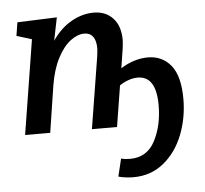

<svg xmlns="http://www.w3.org/2000/svg" viewBox="-54 -600 959 899"><g transform="rotate(-5 425.5 -151.0)"><path d="M538 241Q499 241 467 232L487 149Q506 154 529 154Q609 154 646.5 82.5Q684 11 684 -85Q684 -222 597 -222Q575 -222 552 -213.5Q529 -205 512 -193L481 0H363L417 -335Q421 -365 421 -375Q421 -411 407 -430Q393 -449 366 -449Q334 -449 300.5 -423.5Q267 -398 240 -346Q213 -294 201 -220L167 0H49L120 -444L49 -466L59 -529L245 -536L223 -428Q262 -485 313.5 -514Q365 -543 418 -543Q475 -543 509 -506Q543 -469 543 -404Q543 -391 539 -361L525 -272Q554 -291 587 -301.5Q620 -312 653 -312Q720 -312 761 -262Q802 -212 802 -104Q802 -15 771 64Q740 143 680 192Q620 241 538 241Z"/></g></svg>

Font: Bitter Pro SemiBold
Style: Italic
Weight: 600
Italic angle: -9°
Designer: Sol Matas, and Bitter project Authors
Foundry: Sol Matas
Version: Version 1.010